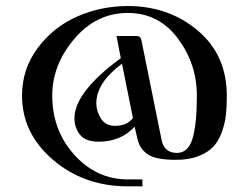

<svg xmlns="http://www.w3.org/2000/svg" viewBox="-20 -622 844 651"><path d="M462.9 9.8V-13.7H413.1C342.8 -13.7 282.6 -41.3 232.4 -96.7C182.3 -152 157.2 -219.1 157.2 -297.9C157.2 -367.5 182.1 -431.6 231.9 -490.2C281.7 -548.8 342.1 -578.1 413.1 -578.1C483.4 -578.1 540 -549.3 583 -491.7C626 -434.1 647.5 -369.5 647.5 -297.9C647.5 -233.4 642.6 -184.9 632.8 -152.3C623 -119.8 605.5 -103.5 580.1 -103.5C550.1 -103.5 532.6 -119.1 527.3 -150.4L459 -488.3C457 -496.1 451.2 -500 441.4 -500H375L389.6 -424.8C284.8 -348 232.4 -279.9 232.4 -220.7C232.4 -199.9 238.6 -181.5 251 -165.5C263.3 -149.6 284.5 -141.6 314.5 -141.6C364.6 -141.6 405.3 -158.5 436.5 -192.4L446.3 -150.4C450.8 -128.9 462.2 -111.8 480.5 -99.1C498.7 -86.4 530.6 -80.1 576.2 -80.1C606.1 -80.1 631.8 -84.3 653.3 -92.8C674.8 -101.2 691.6 -112 703.6 -125C715.7 -138 725.3 -154.6 732.4 -174.8C739.6 -195 744.1 -214.4 746.1 -232.9C748 -251.5 749 -273.1 749 -297.9C749 -389.6 716.1 -463.2 650.4 -518.6C584.6 -573.9 505.5 -601.6 413.1 -601.6C353.2 -601.6 296.4 -589.8 242.7 -566.4C189 -543 144.2 -507.5 108.4 -460C72.6 -412.4 54.7 -358.4 54.7 -297.9C54.7 -212.6 89.7 -140 159.7 -80.1C229.7 -20.2 314.1 9.8 413.1 9.8ZM430.7 -221.7C417 -204.1 396.8 -195.3 370.1 -195.3C348.6 -195.3 332.7 -203.6 322.3 -220.2C311.8 -236.8 306.6 -254.2 306.6 -272.5C306.6 -318 335.6 -362.6 393.6 -406.2Z"/></svg>

Font: TriodPostnaja
Style: Medium
Weight: 500
Version: 20110805; ttfautohint (v0.96) -l 8 -r 50 -G 200 -x 14 -w "G"